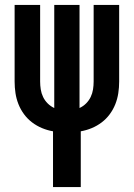

<svg xmlns="http://www.w3.org/2000/svg" viewBox="-20 -755 540 775"><path d="M194 0V-225Q171 -229 149.5 -238Q128 -247 109.5 -261Q91 -275 77 -294Q63 -313 54.5 -334.5Q46 -356 42.5 -379Q39 -402 39 -426V-735H142V-426Q142 -410 144.5 -394Q147 -378 154 -363.5Q161 -349 172.5 -337.5Q184 -326 199 -319V-735H301V-319Q316 -326 327.5 -337.5Q339 -349 346 -363.5Q353 -378 355.5 -394Q358 -410 358 -426V-735H461V-426Q461 -402 457.5 -379Q454 -356 445.5 -334.5Q437 -313 423 -294Q409 -275 390.5 -261Q372 -247 350.5 -238Q329 -229 306 -225V0Z"/></svg>

Font: Zed Mono
Style: Bold
Weight: 700
Monospace: yes
Designer: Belleve Invis
Foundry: Belleve Invis
Version: Version 1.0.0; ttfautohint (v1.8.4)